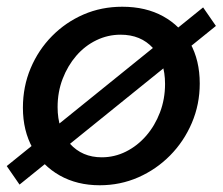

<svg xmlns="http://www.w3.org/2000/svg" viewBox="-35 -540 661 570"><path d="M261 10Q194 10 142.5 -19Q91 -48 62 -100Q33 -152 33 -220Q33 -283 56 -337.5Q79 -392 119.5 -433Q160 -474 213 -497Q266 -520 328 -520Q398 -520 449.5 -491.5Q501 -463 529.5 -412Q558 -361 558 -292Q558 -230 534.5 -175Q511 -120 470 -78.5Q429 -37 375.5 -13.5Q322 10 261 10ZM267 -73Q305 -73 339 -90Q373 -107 399 -137Q425 -167 440 -206.5Q455 -246 455 -291Q455 -358 419 -397.5Q383 -437 323 -437Q285 -437 251 -420.5Q217 -404 191.5 -374.5Q166 -345 151 -306Q136 -267 136 -222Q136 -154 172.5 -113.5Q209 -73 267 -73ZM23 8 -15 -47 568 -518 606 -463Z"/></svg>

Font: Instrument Sans Medium
Style: Italic
Weight: 500
Italic angle: -13°
Designer: Rodrigo Fuenzalida
Foundry: fragTYPE
Version: Version 1.000;gftools[0.9.28]